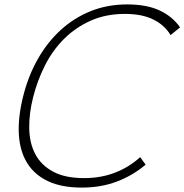

<svg xmlns="http://www.w3.org/2000/svg" viewBox="-20 -840 836 870"><path d="M796 -716 753 -681Q726 -726 675 -751.5Q624 -777 546 -777Q460 -777 391.5 -746.5Q323 -716 271 -664.5Q219 -613 184 -544Q149 -475 130 -399Q111 -324 112.5 -257Q114 -190 140.5 -140.5Q167 -91 221 -62Q275 -33 361 -33Q438 -33 502 -58Q566 -83 615 -128L640 -94Q582 -45 510 -17.5Q438 10 350 10Q259 10 197.5 -19Q136 -48 103 -101.5Q70 -155 65.5 -230.5Q61 -306 84 -400Q107 -494 150.5 -571Q194 -648 254.5 -703.5Q315 -759 391 -789.5Q467 -820 556 -820Q645 -820 703.5 -792.5Q762 -765 796 -716Z"/></svg>

Font: TypoPRO Sinkin Sans
Style: 200 X Light Italic
Weight: 200
Italic angle: -112°
Designer: Keith Bates
Foundry: K-Type
Version: Sinkin Sans (version 1.0)  by Keith Bates   •   © 2014   www